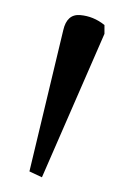

<svg xmlns="http://www.w3.org/2000/svg" viewBox="-20 -743 182 261"><path d="M37 -502 20 -510 66 -702Q71 -724 89 -722.5Q107 -721 122 -709V-697Z"/></svg>

Font: Noto Serif ExtraCondensed ExtraLight
Style: Regular
Weight: 200
Width: 2
Designer: Monotype Design Team
Foundry: Monotype Imaging Inc.
Version: Version 2.015